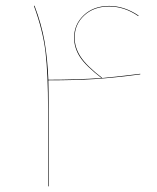

<svg xmlns="http://www.w3.org/2000/svg" viewBox="-20 -659 556 679"><path d="M476 -396Q385 -384 316 -379.5Q247 -375 151 -375Q152 -343 152 -271V0H150V-271Q150 -398 141 -474.5Q132 -551 100 -638L102 -639Q127 -573 137.5 -512.5Q148 -452 151 -377Q252 -377 339 -383Q283 -426 262.5 -458Q242 -490 242 -526Q242 -573 276.5 -605.5Q311 -638 366 -638Q420 -638 470 -604L469 -602Q420 -636 366 -636Q312 -636 278 -604.5Q244 -573 244 -526Q244 -491 265 -458.5Q286 -426 342 -383Q431 -392 476 -398Z"/></svg>

Font: FiraGO Two
Style: Regular
Weight: 100
Designer: bBox Type
Foundry: bBox Type GmbH
Version: Version 1.001